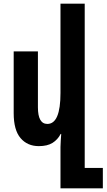

<svg xmlns="http://www.w3.org/2000/svg" viewBox="-20 -780 576 1038"><path d="M438 128H536V238H307V15Q307 -2 308.5 -20.5Q310 -39 311 -56H308Q292 -25 264 -7.5Q236 10 190 10Q128 10 91 -33.5Q54 -77 54 -168V-502H185V-200Q185 -110 236 -110Q307 -110 307 -277V-760H438Z"/></svg>

Font: Noto Sans Armenian ExtraCondensed
Style: Bold
Weight: 700
Width: 2
Designer: Monotype Design Team
Foundry: Monotype Imaging Inc.
Version: Version 2.008; ttfautohint (v1.8.4.7-5d5b)